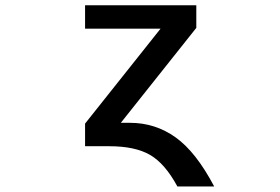

<svg xmlns="http://www.w3.org/2000/svg" viewBox="-20 -542 1040 713"><path d="M462.9 -85.9Q556.6 -85.9 632.3 -31.7Q708 22.5 775.4 150.4H638.7Q592.8 65.4 537.1 33.2Q481.4 1 385.7 1H295.9V-83L576.2 -435.5H295.9V-522.5H709V-438.5L428.7 -85.9Z"/></svg>

Font: Gen Shin Gothic Monospace Medium
Style: Regular
Weight: 500
Designer: [Source Han Sans]
Ryoko NISHIZUKA  (kana & ideographs); Paul D. Hunt (Latin, Greek & Cyrillic); Wenlong ZHANG  (bopomofo
Version: Version 1.002.20150607